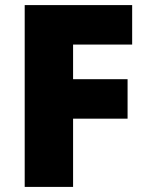

<svg xmlns="http://www.w3.org/2000/svg" viewBox="-20 -734 579 754"><path d="M267 0V-268H481V-423H267V-559H499V-714H77V0Z"/></svg>

Font: Noto Sans Gujarati Black
Style: Regular
Weight: 900
Designer: Jelle Bosma - Monotype Design Team, Universal Thirst
Foundry: Monotype Imaging Inc.
Version: Version 2.106